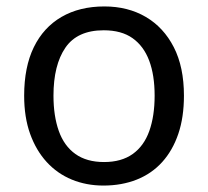

<svg xmlns="http://www.w3.org/2000/svg" viewBox="-20 -566 645 596"><path d="M551 -269Q551 -202 533.5 -150.5Q516 -99 483.5 -63Q451 -27 404.5 -8.5Q358 10 301 10Q248 10 203 -8.5Q158 -27 125 -63Q92 -99 73.5 -150.5Q55 -202 55 -269Q55 -358 85 -419.5Q115 -481 171 -513.5Q227 -546 304 -546Q377 -546 432.5 -513.5Q488 -481 519.5 -419.5Q551 -358 551 -269ZM146 -269Q146 -206 162.5 -159.5Q179 -113 214 -88Q249 -63 303 -63Q357 -63 392 -88Q427 -113 443.5 -159.5Q460 -206 460 -269Q460 -333 443 -378Q426 -423 391.5 -447.5Q357 -472 302 -472Q220 -472 183 -418Q146 -364 146 -269Z"/></svg>

Font: Noto Sans Malayalam
Style: Regular
Weight: 400
Designer: Jelle Bosma - Monotype Design Team
Foundry: Monotype Imaging Inc.
Version: Version 2.103